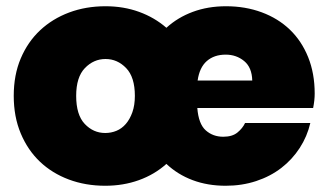

<svg xmlns="http://www.w3.org/2000/svg" viewBox="-20 -588 1071 615"><path d="M412 -281Q412 -341 384 -370Q356 -399 318 -399Q280 -399 252 -370Q224 -341 224 -281Q224 -220 251.5 -191Q279 -162 317 -162Q336 -162 353 -169Q370 -176 383 -191Q396 -206 404 -228.5Q412 -251 412 -281ZM703 -413Q666 -413 642.5 -392.5Q619 -372 613 -330H788Q787 -372 762 -392.5Q737 -413 703 -413ZM24 -281Q24 -348 46.5 -401Q69 -454 108.5 -491Q148 -528 201.5 -548Q255 -568 318 -568Q376 -568 425.5 -550Q475 -532 513 -499Q549 -532 597.5 -550Q646 -568 704 -568Q766 -568 818.5 -548.5Q871 -529 908.5 -493Q946 -457 967 -405Q988 -353 988 -288Q988 -267 983 -242H612Q616 -191 639 -170.5Q662 -150 695 -150Q724 -150 740.5 -163.5Q757 -177 765 -194H974Q964 -151 940 -114Q916 -77 881 -50Q846 -23 800.5 -8Q755 7 703 7Q645 7 597 -11Q549 -29 513 -63Q475 -29 425 -11Q375 7 317 7Q254 7 200.5 -13Q147 -33 108 -70Q69 -107 46.5 -160.5Q24 -214 24 -281Z"/></svg>

Font: SVN-Poppins ExtraBold
Style: Regular
Weight: 800
Designer: Ninad Kale (Devanagari), Jonny Pinhorn (Latin)
Foundry: Indian Type Foundry
Version: Version 3.002 2017; ttfautohint (v1.8.3)